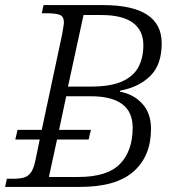

<svg xmlns="http://www.w3.org/2000/svg" viewBox="-37 -734 698 754"><path d="M-17 0 -10 -32H14Q39 -32 56 -36.5Q73 -41 84 -56Q95 -71 102 -104L119 -186H23L32 -224H127L207 -599Q209 -612 211.5 -626Q214 -640 214 -646Q214 -669 198 -675.5Q182 -682 146 -682H127L134 -714H367Q598 -714 598 -564Q598 -480 553.5 -436Q509 -392 435 -378L434 -374Q488 -364 522 -326.5Q556 -289 556 -228Q556 -121 487.5 -60.5Q419 0 278 0ZM320 -394Q397 -394 442 -414Q487 -434 506.5 -470.5Q526 -507 526 -557Q526 -614 485 -644.5Q444 -675 360 -675H291L230 -394ZM270 -39Q385 -39 434.5 -90.5Q484 -142 484 -233Q484 -356 319 -356H223L195 -224H320L311 -186H187L155 -39Z"/></svg>

Font: Noto Serif Light
Style: Italic
Weight: 300
Italic angle: -12°
Designer: Monotype Design Team
Foundry: Monotype Imaging Inc.
Version: Version 2.013